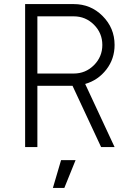

<svg xmlns="http://www.w3.org/2000/svg" viewBox="-20 -720 633 940"><path d="M239 200H295L350 64H279ZM163 -640H341Q399 -640 440 -599Q481 -558 481 -500Q481 -442 440 -401Q399 -360 341 -360H163ZM103 -700V0H163V-300H335L475 0H541L397 -309Q460 -327 501 -380Q541 -432 541 -500Q541 -583 482 -642Q424 -700 341 -700Z"/></svg>

Font: Unageo Variable
Style: Regular
Weight: 300
Designer: Richard Sepsi
Foundry: Richard Sepsi
Version: Version 2.200